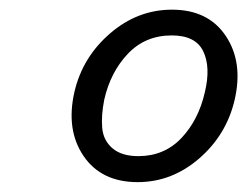

<svg xmlns="http://www.w3.org/2000/svg" viewBox="-20 -720 506 393"><path d="M261.7 -347.2Q187.5 -347.2 151.1 -400.6Q114.7 -454.1 132.3 -531.7Q148.9 -603 205.3 -651.6Q261.7 -700.2 332 -700.2Q406.2 -700.2 442.1 -646.5Q478 -592.8 460.4 -516.1Q443.8 -444.3 387.9 -395.8Q332 -347.2 261.7 -347.2ZM263.2 -400.4Q316.4 -400.4 351.6 -437.7Q386.7 -475.1 399.4 -531.7Q411.6 -582.5 396 -615Q380.4 -647.5 331.5 -647.5Q277.3 -647.5 241.7 -609.9Q206.1 -572.3 193.4 -516.1Q187 -483.9 189.2 -458.3Q191.4 -432.6 210.2 -416.5Q229 -400.4 263.2 -400.4Z"/></svg>

Font: HK Grotesk Italic
Style: Regular
Weight: 400
Italic angle: -13°
Designer: Alfredo Marco Pradil and Stefan Peev
Foundry: Hanken Design Co.
Version: Version 1.000;PS 001.000;hotconv 1.0.88;makeotf.lib2.5.64775